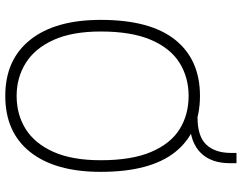

<svg xmlns="http://www.w3.org/2000/svg" viewBox="-112 -772 895 710"><g transform="rotate(90 335.0 -417.5)"><path d="M54 -343Q54 -526 127.5 -618Q201 -710 335 -710Q470 -710 543 -618Q616 -526 616 -343Q616 -175 543 -82.5Q470 10 335 10Q201 10 127.5 -82.5Q54 -175 54 -343ZM335 -32Q405 -32 458.5 -66Q512 -100 542.5 -169Q573 -238 573 -343Q573 -457 542.5 -529Q512 -601 458.5 -634.5Q405 -668 335 -668Q267 -668 213 -634.5Q159 -601 128 -529Q97 -457 97 -343Q97 -238 128 -169Q159 -100 213 -66Q267 -32 335 -32ZM437 -672 415 -690V-701Q485 -701 515.5 -733.5Q546 -766 546 -825V-845H584V-821Q584 -752 546.5 -713.5Q509 -675 437 -672Z"/></g></svg>

Font: Haskoy ExtraLight
Style: Regular
Weight: 200
Designer: Ertekin Erdin
Foundry: Ertekin Erdin
Version: Version 2.000; ttfautohint (v1.8.4.7-5d5b)